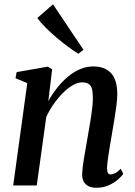

<svg xmlns="http://www.w3.org/2000/svg" viewBox="-20 -850 618 880"><path d="M201.5 -386.5Q219 -418.5 241.8 -447.2Q264.5 -476 291 -498.2Q317.5 -520.5 347 -533Q376.5 -545.5 408 -545.5Q460 -545.5 488.8 -515Q517.5 -484.5 517.5 -418Q517.5 -397.5 513.8 -367.5Q510 -337.5 504.5 -304.5Q499 -271.5 494 -241.5Q489.5 -214 484.2 -184Q479 -154 475.2 -126.8Q471.5 -99.5 470.5 -80.5Q470.5 -64 474.8 -57.2Q479 -50.5 486.5 -50.5Q496 -50.5 507.5 -56.2Q519 -62 533.5 -76.5L545 -53Q538 -42.5 521 -27.5Q504 -12.5 479 -1Q454 10.5 421 10.5Q399.5 10.5 385 3Q370.5 -4.5 363.2 -18.5Q356 -32.5 356.5 -53Q357 -65.5 359.2 -85Q361.5 -104.5 365.5 -127.8Q369.5 -151 373.8 -175.8Q378 -200.5 382 -223.5Q386 -246.5 390.2 -271Q394.5 -295.5 398 -319.5Q401.5 -343.5 403.8 -365Q406 -386.5 405.5 -404Q405.5 -429.5 400.8 -444.5Q396 -459.5 385 -466Q374 -472.5 356 -472.5Q336.5 -472.5 313.8 -459.5Q291 -446.5 268.5 -424Q246 -401.5 226 -373Q206 -344.5 192 -313.5L148.5 0H40.5L105 -469L51 -491.5L56.5 -519.5L199 -544.5L219 -532.5ZM339.5 -603.5Q319 -616 292.5 -635.5Q266 -655 238.5 -678.2Q211 -701.5 188 -724.8Q165 -748 151 -767.5L223 -830L362.5 -622Z"/></svg>

Font: Merriweather 72pt Medium
Style: Italic
Weight: 500
Italic angle: -7.8°
Version: Version 2.101